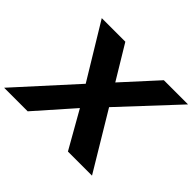

<svg xmlns="http://www.w3.org/2000/svg" viewBox="-205 -1080 1336 1336"><g transform="rotate(45 463.5 -411.5)"><path d="M-30 0H202L443 -273L598 0H835L582 -421L957 -823H719L491 -573L340 -823H108L352 -421Z"/></g></svg>

Font: Rabbid Highway Sign IV
Style: BlkObl
Weight: 400
Foundry: Cannot Into Space Fonts
Version: Version 0.277